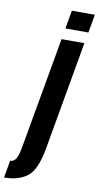

<svg xmlns="http://www.w3.org/2000/svg" viewBox="-218 -815 561 1089"><g transform="rotate(10 62.5 -270.0)"><path d="M-111 229.5 -93.5 130Q-74.5 130 -61.5 112.2Q-48.5 94.5 -38.5 35.5L74 -600H205.5L95.5 24.5Q73 152.5 22.2 191Q-28.5 229.5 -111 229.5ZM103.5 -769H236L217.5 -663.5H85Z"/></g></svg>

Font: Anybody UltraCondensed Regular
Style: Bold Italic
Weight: 700
Width: 1
Italic angle: -10°
Designer: Tyler Finck
Foundry: Etcetera Type Company
Version: Version 1.010; ttfautohint (v1.8.3) -l 8 -r 50 -G 200 -x 14 